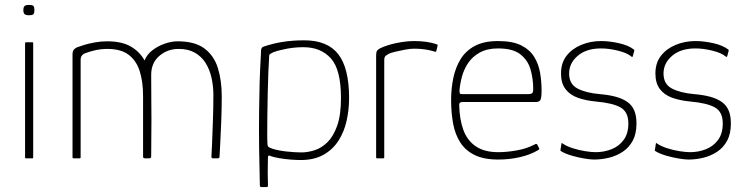

<svg xmlns="http://www.w3.org/2000/svg" viewBox="-20 -644 3031 781"><path d="M120 -603Q120 -592 116.5 -587Q113 -582 98 -582Q84 -582 79.5 -587Q75 -592 75 -603Q75 -614 79.5 -619Q84 -624 98 -624Q113 -624 116.5 -619Q120 -614 120 -603ZM115 -4Q115 0 112 0H86Q82 0 82 -4V-468Q82 -472 86 -472H112Q115 -472 115 -468Z M279 0Q275 0 275 -4V-421Q275 -435 279.5 -441Q284 -447 292 -451Q302 -455 321.5 -461Q341 -467 366 -471.5Q391 -476 415 -476Q476 -476 512.5 -454.5Q549 -433 568 -398Q578 -423 600.5 -440Q623 -457 650.5 -466.5Q678 -476 702 -476Q773 -476 812 -446.5Q851 -417 866.5 -366.5Q882 -316 882 -253Q882 -202 880 -151.5Q878 -101 876 -62.5Q874 -24 873 -7Q873 -3 871 -1.5Q869 0 866 0H847Q843 0 841.5 -1.5Q840 -3 840 -6Q841 -17 842.5 -57Q844 -97 846 -151Q848 -205 848 -257Q848 -293 840.5 -327Q833 -361 816.5 -387.5Q800 -414 773 -429.5Q746 -445 707 -445Q661 -445 628 -416.5Q595 -388 595 -340Q595 -281 595.5 -237Q596 -193 596 -157Q596 -121 595.5 -85.5Q595 -50 595 -8Q595 0 587 0H569Q562 0 562 -7V-253Q562 -311 548.5 -354Q535 -397 503.5 -421Q472 -445 417 -445Q392 -445 369 -440Q346 -435 328 -428Q308 -421 308 -401V-4Q308 0 304 0Z M1037 110Q1035 34 1034 -42Q1033 -118 1034 -194Q1035 -235 1035.5 -276Q1036 -317 1038 -358Q1040 -399 1042 -439Q1042 -444 1044.5 -448.5Q1047 -453 1054 -455Q1093 -468 1132.5 -474Q1172 -480 1218 -480Q1312 -480 1356 -423.5Q1400 -367 1400 -245Q1400 -198 1390 -153Q1380 -108 1357 -72Q1334 -36 1296 -14.5Q1258 7 1203 7Q1185 7 1160.5 5Q1136 3 1114 -1Q1092 -5 1081 -9Q1076 -12 1073 -11Q1070 -10 1070 -5Q1070 3 1069.5 20.5Q1069 38 1069 61Q1069 84 1070 109Q1070 110 1069.5 113.5Q1069 117 1064 117H1042Q1039 117 1038 114Q1037 111 1037 110ZM1068 -58Q1068 -48 1075 -44.5Q1082 -41 1088 -39Q1114 -31 1147.5 -27.5Q1181 -24 1206 -24Q1232 -24 1260 -33Q1288 -42 1312 -65.5Q1336 -89 1351.5 -132.5Q1367 -176 1367 -245Q1367 -361 1326 -406.5Q1285 -452 1214 -452Q1182 -452 1150.5 -446.5Q1119 -441 1093 -432Q1086 -429 1080.5 -425.5Q1075 -422 1075 -417Q1073 -390 1071.5 -349Q1070 -308 1069 -262Q1068 -216 1067.5 -173Q1067 -130 1067 -99Q1067 -68 1068 -58Z M1665 -477Q1716 -477 1753 -465Q1755 -464 1758 -463Q1761 -462 1760 -458L1755 -437Q1754 -434 1752 -433.5Q1750 -433 1748 -434Q1730 -440 1709 -443Q1688 -446 1665 -446Q1649 -446 1627.5 -442Q1606 -438 1587.5 -433.5Q1569 -429 1561 -425Q1556 -422 1549.5 -417.5Q1543 -413 1543 -399V-4Q1543 -2 1542 -1Q1541 0 1539 0H1514Q1512 0 1511 -1Q1510 -2 1510 -4V-419Q1510 -433 1514 -438Q1518 -443 1525 -447Q1554 -461 1593 -469Q1632 -477 1665 -477Z M1815 -237Q1815 -284 1824 -327Q1833 -370 1854 -404Q1875 -438 1912 -457.5Q1949 -477 2006 -477Q2065 -477 2100 -459.5Q2135 -442 2153 -412.5Q2171 -383 2177 -347.5Q2183 -312 2183 -276Q2183 -242 2177 -235.5Q2171 -229 2160 -229H1859Q1858 -229 1853 -227.5Q1848 -226 1848 -216Q1849 -160 1864.5 -116.5Q1880 -73 1915 -49Q1950 -25 2007 -25Q2041 -25 2081 -32Q2121 -39 2152 -55Q2157 -58 2160.5 -58.5Q2164 -59 2166 -55L2173 -41Q2174 -39 2173.5 -37.5Q2173 -36 2170 -34Q2139 -15 2096 -5Q2053 5 2007 5Q1948 5 1910.5 -13.5Q1873 -32 1852 -65Q1831 -98 1823 -142Q1815 -186 1815 -237ZM2149 -281Q2149 -322 2138.5 -360Q2128 -398 2097.5 -422.5Q2067 -447 2006 -447Q1962 -447 1932 -430.5Q1902 -414 1884.5 -388Q1867 -362 1859 -332Q1851 -302 1849 -275Q1849 -268 1850.5 -264.5Q1852 -261 1861 -261H2128Q2139 -261 2144 -264.5Q2149 -268 2149 -281Z M2264 -60Q2264 -62 2265.5 -62Q2267 -62 2269 -60Q2285 -49 2310 -41Q2335 -33 2360.5 -29Q2386 -25 2403 -25Q2437 -25 2467.5 -37Q2498 -49 2517 -75Q2536 -101 2536 -142Q2536 -189 2504 -207Q2472 -225 2404 -231Q2362 -235 2330 -246.5Q2298 -258 2280 -282Q2262 -306 2262 -345Q2262 -388 2284.5 -417Q2307 -446 2344.5 -461.5Q2382 -477 2425 -477Q2460 -477 2499 -468Q2538 -459 2559 -442Q2560 -441 2560 -440Q2560 -439 2560 -437L2554 -415Q2552 -410 2547 -415Q2530 -429 2493.5 -438Q2457 -447 2425 -447Q2365 -447 2330 -417Q2295 -387 2295 -345Q2295 -302 2329 -284Q2363 -266 2421 -261Q2457 -258 2484.5 -250.5Q2512 -243 2531 -230Q2550 -217 2559.5 -195.5Q2569 -174 2569 -142Q2569 -100 2554 -72Q2539 -44 2513.5 -27Q2488 -10 2457.5 -2.5Q2427 5 2396 5Q2383 5 2358 1Q2333 -3 2307 -10.5Q2281 -18 2264 -28Q2261 -30 2260 -31Q2259 -32 2260 -35Z M2648 -60Q2648 -62 2649.5 -62Q2651 -62 2653 -60Q2669 -49 2694 -41Q2719 -33 2744.5 -29Q2770 -25 2787 -25Q2821 -25 2851.5 -37Q2882 -49 2901 -75Q2920 -101 2920 -142Q2920 -189 2888 -207Q2856 -225 2788 -231Q2746 -235 2714 -246.5Q2682 -258 2664 -282Q2646 -306 2646 -345Q2646 -388 2668.5 -417Q2691 -446 2728.5 -461.5Q2766 -477 2809 -477Q2844 -477 2883 -468Q2922 -459 2943 -442Q2944 -441 2944 -440Q2944 -439 2944 -437L2938 -415Q2936 -410 2931 -415Q2914 -429 2877.5 -438Q2841 -447 2809 -447Q2749 -447 2714 -417Q2679 -387 2679 -345Q2679 -302 2713 -284Q2747 -266 2805 -261Q2841 -258 2868.5 -250.5Q2896 -243 2915 -230Q2934 -217 2943.5 -195.5Q2953 -174 2953 -142Q2953 -100 2938 -72Q2923 -44 2897.5 -27Q2872 -10 2841.5 -2.5Q2811 5 2780 5Q2767 5 2742 1Q2717 -3 2691 -10.5Q2665 -18 2648 -28Q2645 -30 2644 -31Q2643 -32 2644 -35Z"/></svg>

Font: Glory Thin
Style: Regular
Weight: 100
Designer: Robert Leuschke
Foundry: Robert Leuschke
Version: Version 1.011